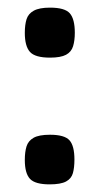

<svg xmlns="http://www.w3.org/2000/svg" viewBox="-20 -475 265 503"><path d="M111 -324Q72 -324 58.5 -339Q45 -354 45 -389Q45 -410 49.5 -424.5Q54 -439 68.5 -447Q83 -455 111 -455Q150 -455 163 -440Q176 -425 176 -389Q176 -369 171.5 -354Q167 -339 153 -331.5Q139 -324 111 -324ZM110 8Q72 8 58.5 -6.5Q45 -21 45 -56Q45 -77 49.5 -91.5Q54 -106 68 -114Q82 -122 111 -122Q149 -122 162 -107.5Q175 -93 175 -57Q175 -36 171 -21.5Q167 -7 153 0.5Q139 8 110 8Z"/></svg>

Font: Fredoka SemiExpanded Medium
Style: Regular
Weight: 500
Width: 6
Designer: Ben Nathan
Foundry: Milena B. Brandão, Ben Nathan
Version: Version 2.001